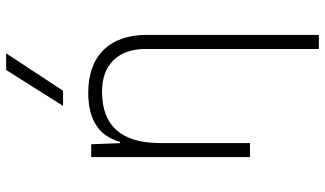

<svg xmlns="http://www.w3.org/2000/svg" viewBox="-237 -598 1060 626"><g transform="rotate(-90 293.0 -285.0)"><path d="M446.3 224.6V-338.9Q446.3 -407.7 409.7 -445.1Q373 -482.4 307.6 -482.4Q139.6 -482.4 139.6 -293V0H93.8V-517.6H135.7L139.2 -423.8H143.6Q171.9 -527.3 303.2 -527.3Q393.6 -527.3 442.9 -477.5Q492.2 -427.7 492.2 -336.9V224.6ZM260.7 -609.4 377.9 -794.9H432.1L310.1 -609.4Z"/></g></svg>

Font: Cascadia Mono NF ExtraLight
Style: Regular
Weight: 200
Monospace: yes
Designer: Aaron Bell
Foundry: Saja Typeworks
Version: Version 2404.023; ttfautohint (v1.8.4)